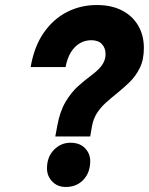

<svg xmlns="http://www.w3.org/2000/svg" viewBox="-20 -732 592 764"><path d="M200 -189 208 -232Q218.5 -289 240.8 -326.5Q263 -364 290.2 -388.5Q317.5 -413 342 -431Q359.5 -444 372.5 -457Q385.5 -470 392.8 -484.8Q400 -499.5 400 -517Q400 -541 385.5 -556.5Q371 -572 343 -572Q318 -572 297 -559.5Q276 -547 261.5 -523Q247 -499 241 -465H102Q115.5 -545.5 153.2 -600.5Q191 -655.5 245.8 -683.8Q300.5 -712 365 -712Q424 -712 465.8 -690.2Q507.5 -668.5 530 -630Q552.5 -591.5 552.5 -541Q552.5 -494 536 -461Q519.5 -428 494.5 -404Q469.5 -380 444 -359.5Q422 -342 401.5 -323.5Q381 -305 366.2 -282.5Q351.5 -260 346 -230L339 -189ZM242 12Q208.5 12 187.8 -9.8Q167 -31.5 167 -62Q167 -108 194.8 -136Q222.5 -164 260 -164Q297.5 -164 318.2 -142.5Q339 -121 339 -91Q339 -45.5 312 -16.8Q285 12 242 12Z"/></svg>

Font: Overpass Black
Style: Italic
Weight: 900
Italic angle: -10°
Designer: Delve Withrington, Dave Bailey, Thomas Jockin
Foundry: Delve Fonts LLC
Version: Version 4.000